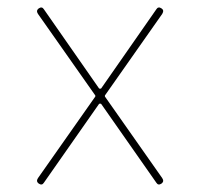

<svg xmlns="http://www.w3.org/2000/svg" viewBox="-20 -548 540 516"><path d="M82 -69.3 234.4 -286.1Q238.3 -290 234.4 -293.9L82 -510.7Q76.2 -519.5 84 -525.4Q92.8 -531.2 97.7 -523.4L246.1 -310.5Q247.1 -309.6 249 -309.6Q251 -309.6 252 -310.5L400.4 -523.4Q405.3 -531.2 414.1 -525.4Q421.9 -520.5 416 -510.7L263.7 -293.9Q259.8 -290 263.7 -286.1L416 -69.3Q421.9 -60.5 414.1 -54.7Q405.3 -48.8 400.4 -56.6L252 -268.6Q251 -269.5 249 -269.5Q247.1 -269.5 246.1 -268.6L97.7 -56.6Q92.8 -48.8 84 -54.7Q76.2 -60.5 82 -69.3Z"/></svg>

Font: Rounded-X Mgen+ 1mn thin
Style: Regular
Weight: 100
Designer: [Source Han Sans]
Ryoko NISHIZUKA  (kana & ideographs); Paul D. Hunt (Latin, Greek & Cyrillic); Wenlong ZHANG  (bopomofo
Version: Version 1.059.20150602